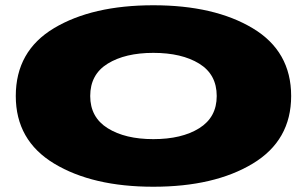

<svg xmlns="http://www.w3.org/2000/svg" viewBox="-20 -702 1170 730"><path d="M563 8Q795 8 941 -80Q1087 -168 1087 -337Q1087 -507 941 -594.5Q795 -682 563 -682Q331 -682 185.5 -595Q40 -508 40 -337Q40 -168 186 -80Q332 8 563 8ZM563 -173Q456 -173 389.5 -214.5Q323 -256 323 -337Q323 -419 389.5 -460Q456 -501 563 -501Q671 -501 737.5 -460Q804 -419 804 -337Q804 -256 737.5 -214.5Q671 -173 563 -173Z"/></svg>

Font: Anybody ExtraExpanded Black
Style: Regular
Weight: 900
Width: 8
Version: Version 1.113;gftools[0.9.25]